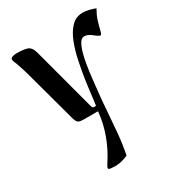

<svg xmlns="http://www.w3.org/2000/svg" viewBox="-183 -586 899 984"><g transform="rotate(-30 266.5 -94.5)"><path d="M23 -448Q23 -458 34.5 -462Q46 -466 57 -466Q98 -466 121 -459Q144 -452 154 -416L252 -49Q255 -36 258 -32.5Q261 -29 267 -29H278Q281 -51 284.5 -79Q288 -107 291.5 -135Q295 -163 298 -182Q305 -226 315.5 -277Q326 -328 343.5 -373.5Q361 -419 388.5 -448Q416 -477 456 -477Q476 -477 495 -472Q514 -467 530 -461Q512 -429 504.5 -405Q497 -381 490 -352Q485 -330 479 -330Q474 -330 464 -336.5Q454 -343 442 -353Q422 -368 402 -368Q386 -368 374 -346.5Q362 -325 354 -294Q346 -263 341.5 -234Q337 -205 335 -191Q332 -163 327.5 -123.5Q323 -84 319 -43Q315 -2 313 33Q310 79 304 145Q298 211 286 270Q265 279 247 283.5Q229 288 210 288Q197 288 183.5 286.5Q170 285 170 278Q170 271 181 255Q219 198 243 132.5Q267 67 273 0H193Q167 0 157.5 -5.5Q148 -11 141 -36L57 -345Q55 -354 49.5 -370.5Q44 -387 38 -405.5Q32 -424 26 -437Q23 -446 23 -448Z"/></g></svg>

Font: Monomakh
Style: Regular
Weight: 400
Version: Version 1.200; ttfautohint (v1.8.4.7-5d5b)